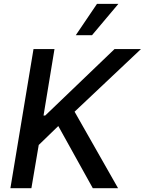

<svg xmlns="http://www.w3.org/2000/svg" viewBox="-20 -984 757 1004"><path d="M34.4 0 155.2 -727.3H264.9L207.7 -380H216.6L578.8 -727.3H717L370 -399.9L597.3 0H465.2L284.8 -324.9L182.5 -225.9L144.2 0ZM376.4 -800.1 487.2 -963.8H599.1L461.3 -800.1Z"/></svg>

Font: Inter UI Medium
Style: Italic
Weight: 500
Italic angle: 9.39999°
Designer: Rasmus Andersson
Foundry: rsms
Version: 3.2;8d6f07862